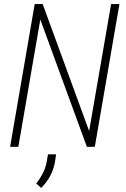

<svg xmlns="http://www.w3.org/2000/svg" viewBox="-20 -731 627 956"><path d="M452.1 0 574.7 -710.9H533.2L423.8 -78.6L192.4 -710.9H152.8L30.3 0H71.3L180.7 -633.8L412.6 0ZM253.9 74.2 259.3 37.6H218.8L212.4 75.7Q206.5 106 193.1 132.1Q179.7 158.2 160.6 183.1L185.1 204.6Q212.9 177.2 230.2 144.3Q247.6 111.3 253.9 74.2Z"/></svg>

Font: Roboto Mono ExtraLight
Style: Italic
Weight: 250
Italic angle: -10°
Monospace: yes
Designer: Google
Version: Version 3.000